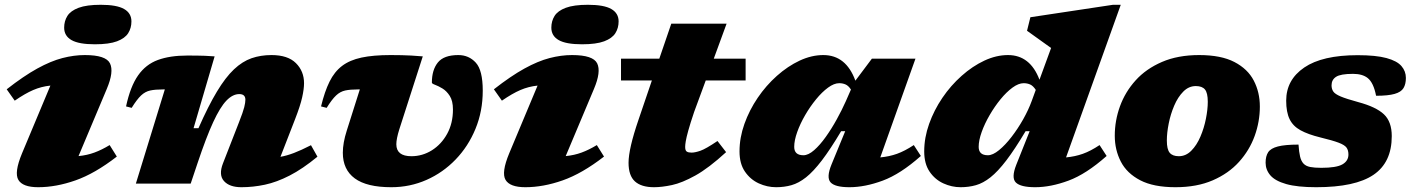

<svg xmlns="http://www.w3.org/2000/svg" viewBox="-20 -767 5892 802"><path d="M248 -651.5Q248 -679 261.5 -700.5Q275 -722 308.5 -734.5Q342 -747 401 -747Q467.5 -747 498.2 -729.5Q529 -712 529 -677.5Q529 -650 515.5 -628.5Q502 -607 468.8 -594.5Q435.5 -582 376 -582Q309.5 -582 278.8 -599.5Q248 -617 248 -651.5ZM72 -126.5 190.5 -409.5Q152.5 -405.5 118.8 -391Q85 -376.5 41.5 -346.5L8 -394Q79 -449.5 135.8 -480.8Q192.5 -512 240.8 -524.5Q289 -537 334.5 -537Q422.5 -537 439.5 -502.2Q456.5 -467.5 426 -395.5L308 -115Q344 -118.5 374.5 -129.8Q405 -141 438 -161L468 -113Q376.5 -42 295.2 -13.5Q214 15 139.5 15Q75 15 56.8 -15.5Q38.5 -46 72 -126.5Z M530 -316.5 506.5 -322.5Q524.5 -406 556.8 -452Q589 -498 639.5 -516.5Q690 -535 762 -535Q785 -535 801.5 -534.8Q818 -534.5 835.2 -534Q852.5 -533.5 876.5 -531.5L788.5 -231.5H809Q850 -324.5 886 -384.2Q922 -444 957.2 -477.2Q992.5 -510.5 1030.8 -523.8Q1069 -537 1114 -537Q1182.5 -537 1216.2 -503.2Q1250 -469.5 1250 -419.5Q1250 -395.5 1242.2 -360.5Q1234.5 -325.5 1212.5 -269L1151.5 -112Q1177.5 -116.5 1207.8 -128Q1238 -139.5 1279 -160.5L1306 -112.5Q1244 -61.5 1190 -33.8Q1136 -6 1086.5 4.5Q1037 15 988.5 15Q938.5 15 915.5 -10.8Q892.5 -36.5 911.5 -85L978 -255.5Q995.5 -300 1000.2 -319.2Q1005 -338.5 1005 -350.5Q1005 -374 979.5 -374Q952 -374 925.8 -346.8Q899.5 -319.5 870.5 -256.8Q841.5 -194 805.5 -86.5L776.5 0H547.5L668.5 -393.5H661Q628.5 -393.5 607.5 -389Q586.5 -384.5 569.2 -368.2Q552 -352 530 -316.5Z M1996.5 -388.5Q1996.5 -302.5 1966.2 -229Q1936 -155.5 1883.2 -100.8Q1830.5 -46 1761.5 -15.5Q1692.5 15 1614.5 15Q1512 15 1462 -21.8Q1412 -58.5 1412 -129Q1412 -170 1428.5 -221.5L1483 -393.5H1475.5Q1443 -393.5 1422 -389Q1401 -384.5 1383.8 -368.2Q1366.5 -352 1344.5 -316.5L1321 -322.5Q1336 -384.5 1356.5 -426Q1377 -467.5 1409 -491.8Q1441 -516 1490 -526.5Q1539 -537 1611.5 -537Q1638.5 -537 1658 -536.5Q1677.5 -536 1697.5 -535Q1717.5 -534 1746 -531.5L1648 -227Q1635.5 -187 1635.5 -164.5Q1635.5 -114.5 1698.5 -114.5Q1744.5 -114.5 1784 -139.2Q1823.5 -164 1847.8 -208Q1872 -252 1872 -309.5Q1872 -345.5 1858.8 -366.2Q1845.5 -387 1828 -397.5Q1810.5 -408 1797.2 -412.8Q1784 -417.5 1784 -422Q1784 -475 1809 -506Q1834 -537 1894.5 -537Q1938.5 -537 1967.5 -505.2Q1996.5 -473.5 1996.5 -388.5Z M2283 -651.5Q2283 -679 2296.5 -700.5Q2310 -722 2343.5 -734.5Q2377 -747 2436 -747Q2502.5 -747 2533.2 -729.5Q2564 -712 2564 -677.5Q2564 -650 2550.5 -628.5Q2537 -607 2503.8 -594.5Q2470.5 -582 2411 -582Q2344.5 -582 2313.8 -599.5Q2283 -617 2283 -651.5ZM2107 -126.5 2225.5 -409.5Q2187.5 -405.5 2153.8 -391Q2120 -376.5 2076.5 -346.5L2043 -394Q2114 -449.5 2170.8 -480.8Q2227.5 -512 2275.8 -524.5Q2324 -537 2369.5 -537Q2457.5 -537 2474.5 -502.2Q2491.5 -467.5 2461 -395.5L2343 -115Q2379 -118.5 2409.5 -129.8Q2440 -141 2473 -161L2503 -113Q2411.5 -42 2330.2 -13.5Q2249 15 2174.5 15Q2110 15 2091.8 -15.5Q2073.5 -46 2107 -126.5Z M2574 -431V-522H2734L2784 -668H3015L2961.5 -522H3094.5V-431H2928L2879.5 -299.5Q2863 -250.5 2855 -221.5Q2847 -192.5 2844.5 -177.2Q2842 -162 2842 -153.5Q2842 -138 2848.8 -133.8Q2855.5 -129.5 2868.5 -129.5Q2883 -129.5 2905.5 -137.2Q2928 -145 2977 -178L3013 -131.5Q2940.5 -65 2884.8 -34Q2829 -3 2786.8 6Q2744.5 15 2712 15Q2659 15 2632.2 -9.2Q2605.5 -33.5 2605.5 -87Q2605.5 -145.5 2647 -266.5L2703 -431Z M3453.5 -80.5 3510.5 -219H3493.5Q3448.5 -143.5 3413 -97Q3377.5 -50.5 3346.8 -26.2Q3316 -2 3286 6.5Q3256 15 3222 15Q3184.5 15 3149.5 -1Q3114.5 -17 3091.8 -50Q3069 -83 3069 -134.5Q3069 -192 3089.5 -249.5Q3110 -307 3145 -358.5Q3180 -410 3225.2 -450.2Q3270.5 -490.5 3320.2 -513.8Q3370 -537 3419 -537Q3514 -537 3553 -430L3622 -522H3804L3657 -109.5Q3694.5 -113 3726.8 -124.5Q3759 -136 3797 -161L3826.5 -115.5Q3741.5 -40 3667.2 -12.5Q3593 15 3528 15Q3467.5 15 3449.2 -5.5Q3431 -26 3453.5 -80.5ZM3297.5 -153.5Q3297.5 -118.5 3336 -118.5Q3356.5 -118.5 3380.8 -139.8Q3405 -161 3429.2 -195Q3453.5 -229 3475.2 -268.5Q3497 -308 3513 -344L3534.5 -393Q3524 -409 3512 -414.2Q3500 -419.5 3485.5 -419.5Q3464 -419.5 3438.8 -401Q3413.5 -382.5 3388.8 -352.2Q3364 -322 3343.2 -286.2Q3322.5 -250.5 3310 -215.5Q3297.5 -180.5 3297.5 -153.5Z M4602.5 -115.5Q4517.5 -40 4443.2 -12.5Q4369 15 4304 15Q4243.5 15 4223.5 -4.5Q4203.5 -24 4225 -78.5L4281 -219H4264Q4219 -143.5 4183.5 -97Q4148 -50.5 4117.2 -26.2Q4086.5 -2 4056.5 6.5Q4026.5 15 3992.5 15Q3955.5 15 3920.5 -1Q3885.5 -17 3863 -50Q3840.5 -83 3840.5 -134.5Q3840.5 -192 3861 -249.5Q3881.5 -307 3916.5 -358.5Q3951.5 -410 3996.8 -450.2Q4042 -490.5 4091.8 -513.8Q4141.5 -537 4190.5 -537Q4283 -537 4322 -434L4370.5 -566.5L4270 -638.5L4284 -695L4629 -747H4661.5L4433 -109.5Q4470.5 -113 4503 -124.5Q4535.5 -136 4573 -161ZM4068 -153.5Q4068 -118.5 4106.5 -118.5Q4127 -118.5 4153 -139.8Q4179 -161 4205.2 -195Q4231.5 -229 4253.8 -268.5Q4276 -308 4289.5 -345L4306.5 -391.5Q4295.5 -408.5 4283.2 -414Q4271 -419.5 4256 -419.5Q4234.5 -419.5 4209.2 -401Q4184 -382.5 4159.2 -352.2Q4134.5 -322 4113.8 -286.2Q4093 -250.5 4080.5 -215.5Q4068 -180.5 4068 -153.5Z M4989 -537Q5080.5 -537 5136.2 -508Q5192 -479 5217.2 -430.2Q5242.5 -381.5 5242.5 -322Q5242.5 -259 5220.8 -199Q5199 -139 5155.5 -90.8Q5112 -42.5 5045.8 -13.8Q4979.5 15 4890 15Q4798.5 15 4742.8 -14Q4687 -43 4661.8 -92Q4636.5 -141 4636.5 -200Q4636.5 -263 4658.2 -323Q4680 -383 4723.5 -431.2Q4767 -479.5 4833.5 -508.2Q4900 -537 4989 -537ZM4904 -114.5Q4933.5 -114.5 4956.2 -137.5Q4979 -160.5 4994.2 -196.2Q5009.5 -232 5017.2 -271Q5025 -310 5025 -342Q5025 -379 5013.2 -393.2Q5001.5 -407.5 4975 -407.5Q4945.5 -407.5 4922.8 -384.5Q4900 -361.5 4884.8 -325.8Q4869.5 -290 4861.8 -251Q4854 -212 4854 -180Q4854 -143 4866 -128.8Q4878 -114.5 4904 -114.5Z M5404 -163Q5406 -132.5 5410.5 -113.2Q5415 -94 5425 -83.5Q5435 -73 5452.8 -69.5Q5470.5 -66 5499 -66Q5562.5 -66 5587.5 -80.5Q5612.5 -95 5612.5 -121.5Q5612.5 -139.5 5604.5 -150.5Q5596.5 -161.5 5571.5 -171Q5546.5 -180.5 5495 -193Q5444 -205.5 5412.5 -222.8Q5381 -240 5366.8 -269.2Q5352.5 -298.5 5352.5 -346.5Q5352.5 -433.5 5428 -485Q5503.5 -536.5 5651 -536.5Q5727.5 -536.5 5771.5 -524.5Q5815.5 -512.5 5834 -491Q5852.5 -469.5 5852.5 -441.5Q5852.5 -415.5 5842.5 -399Q5832.5 -382.5 5805.5 -374.8Q5778.5 -367 5728 -367Q5717.5 -421.5 5693 -441Q5671 -458.5 5631.5 -458.5Q5580 -458.5 5561 -446.2Q5542 -434 5542 -410.5Q5542 -395.5 5549.2 -384.8Q5556.5 -374 5580.2 -364Q5604 -354 5653.5 -340.5Q5728 -320.5 5760.8 -289.5Q5793.5 -258.5 5793.5 -198.5Q5793.5 -88.5 5717.2 -36.8Q5641 15 5478 15Q5399 15 5352.5 1.8Q5306 -11.5 5286.2 -34.8Q5266.5 -58 5266.5 -87.5Q5266.5 -114.5 5277.2 -131Q5288 -147.5 5317.8 -155.2Q5347.5 -163 5404 -163Z"/></svg>

Font: Newsreader 6pt ExtraBold
Style: Italic
Weight: 800
Italic angle: -17°
Designer: Hugues Gentile
Foundry: Production Type
Version: Version 1.003; ttfautohint (v1.8.3)